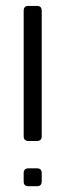

<svg xmlns="http://www.w3.org/2000/svg" viewBox="-20 -645 227 665"><path d="M107.9 0H78.6Q62 0 62 -16.6V-45.4Q62 -62 78.6 -62H107.9Q124.5 -62 124.5 -45.4V-16.6Q124.5 0 107.9 0ZM62 -173.3V-607.9Q62 -624.5 78.6 -624.5H107.9Q124.5 -624.5 124.5 -607.9V-173.3Q124.5 -156.7 107.9 -156.7H78.6Q62 -156.7 62 -173.3Z"/></svg>

Font: GOSTRUS
Style: type_B
Weight: 400
Designer: Юрий и Татьяна Кривогуз
Version: Version 02.00